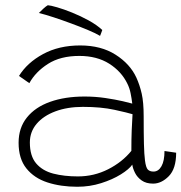

<svg xmlns="http://www.w3.org/2000/svg" viewBox="-20 -701 692 733"><path d="M275 12Q212 12 161.2 -4.5Q110.5 -21 80.8 -58Q51 -95 51 -156Q51 -213 82.8 -252.5Q114.5 -292 171.2 -312.2Q228 -332.5 303 -332.5Q343.5 -332.5 382.2 -326.8Q421 -321 449 -314.5Q477 -308 485 -305.5Q482.5 -326 478.5 -345.5Q474.5 -365 466.5 -381Q444 -428 397 -457.8Q350 -487.5 283 -487.5Q210.5 -487.5 163 -457Q115.5 -426.5 92 -383.5L52.5 -411Q83.5 -461.5 144.2 -494.5Q205 -527.5 286 -527.5Q366 -527.5 421.2 -492.2Q476.5 -457 500.5 -405Q513.5 -376.5 521 -343.5Q528.5 -310.5 528.5 -256.5Q528.5 -191.5 529.5 -151.5Q530.5 -111.5 533.5 -88.5Q537 -61 544.5 -53.5Q552 -46 566 -46Q585 -46 596.5 -66.5Q608 -87 608 -124.5L652.5 -118Q652.5 -57 624.5 -28.5Q596.5 0 564.5 0Q538 0 521 -12Q504 -24 495.5 -41Q487 -58 485 -72.5Q473 -55 441.2 -35.2Q409.5 -15.5 366.2 -1.8Q323 12 275 12ZM277.5 -27.5Q339 -27.5 392.8 -54.8Q446.5 -82 481.5 -125Q481.5 -171 482.8 -203.2Q484 -235.5 486 -265Q468.5 -270.5 417 -281.8Q365.5 -293 296.5 -293Q237.5 -293 191.8 -276Q146 -259 120 -228.5Q94 -198 94 -157Q94 -105.5 118 -77.2Q142 -49 183.5 -38.2Q225 -27.5 277.5 -27.5ZM162.5 -681Q172.5 -680.5 197.8 -673.2Q223 -666 255.2 -653Q287.5 -640 318.5 -623Q349.5 -606 370.5 -586.5Q370 -584.5 366.5 -575.5Q363 -566.5 362 -564Q345.5 -574 316.2 -586.2Q287 -598.5 252.5 -611.2Q218 -624 185.2 -634.8Q152.5 -645.5 128.5 -651.5Q135.5 -659 145.8 -668.2Q156 -677.5 162.5 -681Z"/></svg>

Font: Grandstander Thin
Style: Regular
Weight: 100
Designer: Tyler Finck
Foundry: Etcetera Type Co
Version: Version 1.200; ttfautohint (v1.8.3)